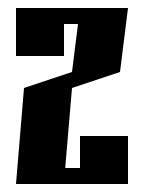

<svg xmlns="http://www.w3.org/2000/svg" viewBox="-20 -460 360 480"><path d="M20 -440H300L280 -280L160 -240L143 -40H180V-120H300V0H20L40 -240L160 -280L175 -400H140V-320H20Z"/></svg>

Font: SOV_poster
Style: Bold
Weight: 700
Version: Version 1.00